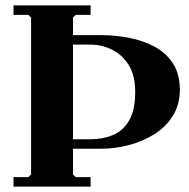

<svg xmlns="http://www.w3.org/2000/svg" viewBox="-20 -690 700 710"><path d="M30 0V-35H85L95 -45V-625L85 -635H30V-670H315V-635H260L250 -625V-549L205 -560H355Q409 -560 460.5 -549.5Q512 -539 554 -516Q596 -493 620.5 -454Q645 -415 645 -358Q645 -303 619 -261.5Q593 -220 550.5 -193.5Q508 -167 456.5 -153.5Q405 -140 355 -140H205L250 -149V-45L260 -35H315V0ZM250 -165 205 -175H315Q359 -175 396.5 -190Q434 -205 457 -243.5Q480 -282 480 -350Q480 -410 456.5 -448.5Q433 -487 395 -506Q357 -525 315 -525H205L250 -539Z"/></svg>

Font: Brygada 1918
Style: Regular
Weight: 400
Designer: Mateusz Machalski | Borys Kosmynka | Przemek Hoffer
Foundry: NIEPODLEGLA 2018
Version: Version 3.006